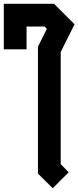

<svg xmlns="http://www.w3.org/2000/svg" viewBox="-20 -860 413 1012"><path d="M0 -840H265L373 -732L300 -586V5L342 48L258 132L180 55V-614L227 -708L215 -720H120V-600H0Z"/></svg>

Font: SOV_raksil
Style: Book
Weight: 400
Version: Version 1.00